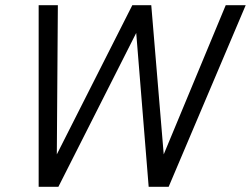

<svg xmlns="http://www.w3.org/2000/svg" viewBox="-20 -720 967 740"><path d="M129 0V-700H203L199 -125L490 -700H563L611 -125L850 -700H927L630 0H553L505 -593L205 0Z"/></svg>

Font: Red Hat Display
Style: Italic
Weight: 400
Italic angle: -12°
Designer: Pentagram, MCKL
Foundry: Pentagram, MCKL
Version: Version 1.023; ttfautohint (v1.8.3)